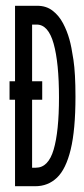

<svg xmlns="http://www.w3.org/2000/svg" viewBox="-20 -643 290 664"><path d="M32 1V-298H13V-362H32V-623H109Q140 -623 162 -606Q184 -589 198 -562.5Q212 -536 220 -507Q227 -483 234 -436Q241 -389 241 -309Q241 -194 224.5 -126Q208 -58 177 -28.5Q146 1 102 1ZM91 -63H104Q147 -63 165.5 -125.5Q184 -188 184 -306Q184 -426 165.5 -492Q147 -558 107 -558H91V-362H126V-298H91Z"/></svg>

Font: Inconsolata UltraCondensed Medium
Style: Regular
Weight: 500
Width: 1
Monospace: yes
Designer: Raph Levien, Cyreal, Brenton Simpson
Foundry: Raph Levien, Cyreal, Google
Version: Version 3.001; ttfautohint (v1.8.2.53-6de2)